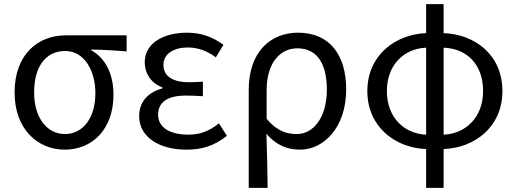

<svg xmlns="http://www.w3.org/2000/svg" viewBox="-20 -715 2515 934"><path d="M295 13C428 13 532 -85 532 -254C532 -357 492 -432 425 -470V-474C485 -473 535 -470 596 -465V-543H299C170 -543 51 -456 51 -265C51 -86 164 13 295 13ZM296 -63C209 -63 146 -141 146 -265C146 -402 211 -467 297 -467C391 -467 444 -370 444 -262C444 -139 382 -63 296 -63Z M887 13C962 13 1019 -4 1084 -54L1045 -115C994 -74 949 -60 896 -60C803 -60 749 -97 749 -157C749 -217 794 -250 883 -250C910 -250 935 -249 967 -247V-318C941 -316 921 -315 900 -315C812 -315 775 -350 775 -399C775 -455 827 -484 894 -484C944 -484 988 -467 1030 -436L1067 -497C1016 -535 957 -556 891 -556C780 -556 684 -509 684 -411C684 -360 714 -310 770 -290V-285C709 -269 657 -227 657 -150C657 -49 753 13 887 13Z M1190 199H1282C1281 103 1279 35 1276 -64C1326 -6 1381 13 1440 13C1554 13 1664 -94 1664 -280C1664 -451 1581 -556 1430 -556C1298 -556 1190 -465 1190 -278ZM1424 -63C1377 -63 1328 -76 1277 -137V-276C1277 -413 1346 -480 1426 -480C1527 -480 1570 -399 1570 -279C1570 -144 1505 -63 1424 -63Z M1767 -272C1767 -96 1905 5 2053 10V199H2138V10C2286 5 2424 -95 2424 -272C2424 -449 2290 -548 2138 -554V-695H2053V-554C1905 -548 1767 -448 1767 -272ZM2138 -483C2251 -479 2330 -402 2330 -272C2330 -142 2243 -64 2138 -60ZM1862 -272C1862 -401 1947 -479 2053 -483V-60C1947 -64 1862 -143 1862 -272Z"/></svg>

Font: Kinto Sans
Style: Regular
Weight: 400
Designer: Authors: Ryoko NISHIZUKA  (kana & ideographs); Paul D. Hunt (Latin, Greek & Cyrillic); Wenlong ZHANG  (bopomofo); Sandol
Foundry: Adobe Systems Incorporated, ookami Inc.
Version: Version 0.001